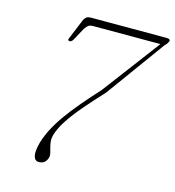

<svg xmlns="http://www.w3.org/2000/svg" viewBox="-106 -790 811 888"><g transform="rotate(15 299.5 -346.0)"><path d="M569.5 -674.5 570.5 -665H240Q226 -665 218.2 -659.5Q210.5 -654 202.5 -642.5L168.5 -580Q165 -575 161 -572Q157 -569 152 -569Q147.5 -569.5 145.8 -573Q144 -576.5 148.5 -585L188 -681Q193 -690.5 200.2 -695.2Q207.5 -700 221 -700H581Q593 -700 597 -696.5Q601 -693 598.5 -687Q596.5 -682 593 -676.8Q589.5 -671.5 582 -664.5L378 -383.5Q327.5 -329.5 289 -284.2Q250.5 -239 226 -201Q201.5 -163 192 -130Q187.5 -113.5 189 -98.8Q190.5 -84 194.2 -70.8Q198 -57.5 200.8 -45.8Q203.5 -34 200.5 -24Q196 -8.5 185.8 -0.5Q175.5 7.5 160 7.5Q140.5 7.5 135 -14.5Q129.5 -36.5 142 -82Q152.5 -116.5 170.8 -151.2Q189 -186 215.8 -223.2Q242.5 -260.5 277.2 -301.5Q312 -342.5 355.5 -390Z"/></g></svg>

Font: Fraunces Thin
Style: Italic
Weight: 250
Italic angle: -16°
Version: Version 1.000;[b76b70a41]